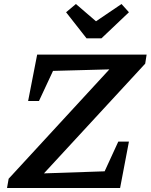

<svg xmlns="http://www.w3.org/2000/svg" viewBox="-20 -936 750 956"><path d="M703 -619 164 -35 148 -71 501 -83 569 -231H622L578 0H15L23 -46L560 -629L577 -592L244 -583L174 -433H120L165 -664H710ZM411 -745 309 -875 358 -916 458 -830 585 -916 622 -875 485 -745Z"/></svg>

Font: Piazzolla Thin
Style: Bold Italic
Weight: 700
Italic angle: -11.3°
Version: Version 2.005